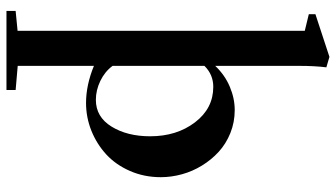

<svg xmlns="http://www.w3.org/2000/svg" viewBox="-238 -528 1019 582"><g transform="rotate(90 271.0 -236.5)"><path d="M12.7 252.9V225.1L72.8 219.2V-651.4L22.5 -663.6V-683.6L151.9 -726.1L183.6 -716.8Q179.2 -681.6 179.2 -635.7V-379.9Q207 -409.2 242.4 -424.1Q277.8 -439 313 -439Q350.1 -439 382.8 -425.8Q415.5 -412.6 439.7 -390.4Q463.9 -368.2 481.4 -339.6Q499 -311 507.8 -278.8Q516.6 -246.6 516.6 -214.8Q516.6 -164.6 497.8 -121.6Q479 -78.6 447.8 -49.8Q416.5 -21 376 -4.6Q335.4 11.7 291.5 11.7Q237.3 11.7 179.2 -12.2V218.8L252.4 225.1V252.9ZM242.7 -374Q205.6 -374 179.2 -347.2V-68.8Q196.3 -45.4 224.6 -31.7Q252.9 -18.1 282.2 -18.1Q334 -18.1 363.3 -65.7Q392.6 -113.3 392.6 -182.6Q392.6 -263.2 350.3 -318.6Q308.1 -374 242.7 -374Z"/></g></svg>

Font: Elstob 14pt SemiBold
Style: Regular
Weight: 600
Designer: Peter S. Baker
Version: Version 1.015